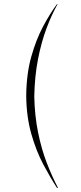

<svg xmlns="http://www.w3.org/2000/svg" viewBox="-20 -758 392 930"><path d="M256 152Q224 103 189.5 38Q155 -27 131.5 -110Q108 -193 107 -294Q108 -400 131.5 -483.5Q155 -567 189 -630.5Q223 -694 256 -738H259Q230 -687 205 -620Q180 -553 164 -471Q148 -389 146 -291Q148 -197 164.5 -116Q181 -35 207 32Q233 99 261 152Z"/></svg>

Font: Panamera Thin
Style: Regular
Weight: 100
Designer: Bastien Sozeau
Foundry: NBR — Bastien Sozeau
Version: Version 3.003;gftools[0.9.33]